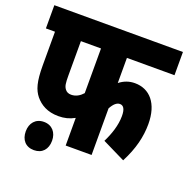

<svg xmlns="http://www.w3.org/2000/svg" viewBox="-125 -740 914 933"><g transform="rotate(20 332.5 -274.0)"><path d="M419 -502H665V-622H0V-502H47V-328C47 -243 59 -205 83 -175C108 -145 145 -122 202 -122C232 -122 258 -128 285 -143V0H419V-241C433 -267 448 -280 464 -280C482 -280 493 -265 493 -228C493 -180 476 -130 454 -86L572 -28C611 -103 627 -170 627 -235C627 -342 575 -400 498 -400C468 -400 442 -390 419 -372ZM181 -502H285V-271C270 -254 250 -241 225 -241C211 -241 201 -246 194 -255C183 -269 181 -284 181 -326ZM79 1C79 45 104 74 147 74C190 74 215 45 215 1C215 -41 190 -72 147 -72C104 -72 79 -41 79 1Z"/></g></svg>

Font: Noto Sans Devanagari UI ExtraCondensed ExtraBold
Style: Regular
Weight: 800
Width: 2
Designer: Jelle Bosma - Monotype Design Team
Foundry: Monotype Imaging Inc.
Version: Version 2.003